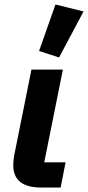

<svg xmlns="http://www.w3.org/2000/svg" viewBox="-20 -835 392 855"><path d="M272 -112 250 0H162Q101 0 70 -25Q39 -50 39 -99Q39 -107 40 -119Q41 -131 43 -142L120 -525H260L177 -112ZM352 -784 243 -579 154 -608 227 -815Z"/></svg>

Font: IBM Plex Sans
Style: Bold Italic
Weight: 700
Italic angle: -11.31°
Designer: Mike Abbink, Paul van der Laan, Pieter van Rosmalen
Foundry: Bold Monday
Version: Version 3.201